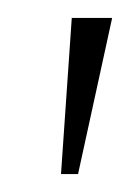

<svg xmlns="http://www.w3.org/2000/svg" viewBox="-20 -683 145 214"><path d="M105 -663H60L48 -489H67Z"/></svg>

Font: Clicker Script
Style: Regular
Weight: 400
Designer: Astigmatic (AOETI)
Foundry: Astigmatic (AOETI)
Version: Version 1.000